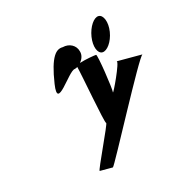

<svg xmlns="http://www.w3.org/2000/svg" viewBox="-90 -836 682 730"><g transform="rotate(-15 251.5 -471.0)"><path d="M134 -550C118 -444 198 -585 223 -585C227 -586 231 -588 234 -590C243 -556 279 -356 285 -356C291 -356 208 -186 214 -186H266C272 -186 473 -572 486 -572H384C396 -572 338 -450 340 -462C342 -475 321 -616 315 -616C310 -616 272 -610 248 -602C258 -614 264 -630 259 -645C253 -670 227 -684 200 -677C174 -677 150 -656 134 -550ZM316 -687C310 -649 322 -619 341 -619C360 -619 382 -649 388 -687C394 -725 381 -756 362 -756C343 -756 322 -725 316 -687Z"/></g></svg>

Font: Ampere
Style: SCUltCndIta
Weight: 400
Version: Version 1